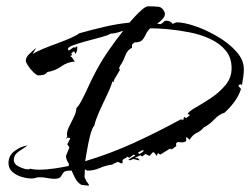

<svg xmlns="http://www.w3.org/2000/svg" viewBox="-20 -523 796 611"><path d="M262 68 238 65Q226 57 219.5 44.5Q213 32 208 20H203Q186 20 181.5 26.5Q177 33 173 39.5Q169 46 153 46Q142 46 130 43.5Q118 41 106 41Q99 41 93.5 43Q88 45 81 45Q66 45 49 40Q32 35 19.5 24Q7 13 7 -4Q7 -28 26.5 -42.5Q46 -57 67 -60L65 -58Q54 -51 39 -40.5Q24 -30 24 -14Q24 0 41.5 8Q59 16 71 16L76 14Q88 17 104 17Q128 17 154.5 13Q181 9 199 5V-2Q190 -15 190 -27L201 -54L194 -64L203 -81V-84L195 -85L190 -81V-82L194 -88Q191 -101 198.5 -117Q206 -133 214.5 -149.5Q223 -166 223 -179Q231 -186 241.5 -206.5Q252 -227 262 -249Q272 -271 278 -282Q297 -320 321 -355.5Q345 -391 372 -425Q362 -422 352.5 -419Q343 -416 332 -416Q325 -411 303 -405Q281 -399 256.5 -392.5Q232 -386 214 -379.5Q196 -373 196 -367L199 -362L215 -373L219 -371L225 -376L226 -372Q226 -360 220 -351L216 -360L207 -354L209 -347L203 -345Q208 -342 211.5 -337Q215 -332 218 -327Q195 -326 174.5 -311.5Q154 -297 131 -294Q126 -287 118 -285Q110 -283 102 -283Q97 -283 87 -292.5Q77 -302 69.5 -313.5Q62 -325 62 -330Q62 -341 75 -353Q88 -365 95 -371L84 -351Q96 -359 118 -368Q140 -377 163.5 -385.5Q187 -394 206 -402.5Q225 -411 232 -417Q271 -428 311.5 -437.5Q352 -447 392 -451Q397 -457 408.5 -469.5Q420 -482 432 -492.5Q444 -503 452 -503Q470 -503 484 -501.5Q498 -500 505 -481Q505 -470 496.5 -461.5Q488 -453 480 -448L490 -446Q498 -449 503 -456L509 -457H511Q517 -457 521.5 -454Q526 -451 530 -447L541 -452Q566 -452 602 -439.5Q638 -427 673.5 -406Q709 -385 732.5 -358.5Q756 -332 756 -303Q756 -290 754 -277.5Q752 -265 750 -253L744 -255L739 -251V-249L747 -240Q740 -218 725.5 -198.5Q711 -179 694 -164Q678 -160 662 -143Q646 -126 629 -118Q618 -105 606 -100Q594 -95 583 -78L574 -87L572 -84L573 -78Q573 -70 558 -70Q554 -70 550.5 -70.5Q547 -71 545 -71L540 -66L541 -58Q540 -57 531.5 -51Q523 -45 523 -50H521Q504 -40 490 -31L483 -36L478 -27Q477 -29 474 -33.5Q471 -38 467 -39L456 -27H455L443 -33L432 -25L427 -29L410 -21L411 -20H418L424 -14V-13H421L405 -17L394 -13L388 -14Q398 -22 411 -28L405 -31L392 -21L383 -25V-21Q374 -19 370 -13V-4L366 -3L355 -8Q350 -6 345.5 -4Q341 -2 337 1Q317 3 298 11.5Q279 20 258 20L250 16L249 41L256 56H257L263 65V66ZM251 -10Q331 -34 406.5 -68.5Q482 -103 555 -143L560 -142L565 -143L564 -147L567 -151L572 -147L584 -156L583 -158L577 -160Q580 -168 602 -180.5Q624 -193 650.5 -210.5Q677 -228 697 -251.5Q717 -275 717 -306Q717 -340 698 -362.5Q679 -385 649 -399Q619 -413 583.5 -420Q548 -427 515 -430Q482 -433 458 -433Q448 -423 443.5 -412.5Q439 -402 432 -395Q425 -388 408 -388L400 -381V-371Q385 -364 378 -344.5Q371 -325 361 -312L359 -304L362 -301L343 -269L341 -261L337 -264Q337 -258 329 -239.5Q321 -221 310 -198.5Q299 -176 290.5 -155Q282 -134 280 -123Q273 -116 267 -92.5Q261 -69 257 -45Q253 -21 251 -10ZM423 -33Q431 -36 438 -43L434 -45Q430 -44 426.5 -41.5Q423 -39 419 -37Z"/></svg>

Font: Kolker Brush
Style: Regular
Weight: 400
Designer: Robert E. Leuschke
Foundry: Robert E. Leuschke
Version: Version 1.010; ttfautohint (v1.8.3)